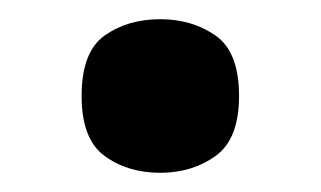

<svg xmlns="http://www.w3.org/2000/svg" viewBox="-20 -172 334 200"><path d="M147 8Q113 8 89 -9.5Q65 -27 65 -72Q65 -118 89 -135Q113 -152 147 -152Q180 -152 204.5 -135Q229 -118 229 -72Q229 -27 204.5 -9.5Q180 8 147 8Z"/></svg>

Font: Noto Serif Myanmar
Style: Regular
Weight: 400
Designer: Ben Mitchell and the Monotype Design Team
Foundry: Monotype Imaging Inc.
Version: Version 2.106